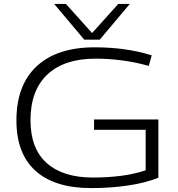

<svg xmlns="http://www.w3.org/2000/svg" viewBox="-20 -952 911 982"><path d="M64 -336Q64 -517 168 -613.5Q272 -710 464 -710Q625 -710 756 -669L741 -615Q673 -634 605 -643Q537 -652 468 -652Q309 -652 222.5 -571Q136 -490 136 -337Q136 -192 219 -118Q302 -44 455 -44Q616 -44 725 -81V-288H461V-341H790V-43Q726 -17 636.5 -3.5Q547 10 446 10Q260 10 162 -78Q64 -166 64 -336ZM644 -932 490 -749H411L257 -932H317L451 -783L585 -932Z"/></svg>

Font: Georama Extended Light
Style: Regular
Weight: 300
Width: 7
Designer: Jean-Baptiste Levee
Foundry: Production Type
Version: Version 1.000